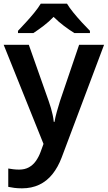

<svg xmlns="http://www.w3.org/2000/svg" viewBox="-20 -786 587 1046"><path d="M0 -542H137L245 -236Q252 -216 257.5 -197.5Q263 -179 267 -160Q271 -141 273 -122H277Q281 -147 289.5 -177Q298 -207 307 -236L411 -542H547L316 72Q296 125 265.5 163Q235 201 193.5 220.5Q152 240 100 240Q76 240 57.5 237.5Q39 235 25 232V132Q36 134 51.5 136Q67 138 84 138Q115 138 137.5 125.5Q160 113 175.5 91Q191 69 201 42L217 -2ZM345 -766Q358 -744 380.5 -716.5Q403 -689 427 -663Q451 -637 470 -618V-606H385Q359 -622 329 -644.5Q299 -667 272 -694Q246 -667 217 -645Q188 -623 162 -606H78V-618Q97 -638 120.5 -663.5Q144 -689 166.5 -716.5Q189 -744 202 -766Z"/></svg>

Font: Noto Sans Armenian SemiBold
Style: Regular
Weight: 600
Designer: Monotype Design Team
Foundry: Monotype Imaging Inc.
Version: Version 2.007